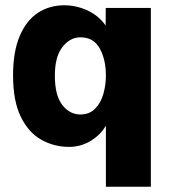

<svg xmlns="http://www.w3.org/2000/svg" viewBox="-20 -547 648 728"><path d="M552 161H381.5V-70.5Q370 -51 354.5 -36.2Q339 -21.5 320.8 -11Q302.5 -0.5 282.5 4.8Q262.5 10 242 10Q185.5 10 137 -17Q88.5 -44 59 -103.8Q29.5 -163.5 29.5 -261.5Q29.5 -350.5 54.5 -409.8Q79.5 -469 123.2 -498Q167 -527 224.5 -527Q246.5 -527 268.8 -522Q291 -517 311.5 -507.5Q332 -498 349.8 -483.5Q367.5 -469 380.5 -450L381 -517H552ZM285 -113Q318.5 -113 340 -134.2Q361.5 -155.5 371.5 -189.5Q381.5 -223.5 381.5 -260.5Q381.5 -321 358.2 -363.2Q335 -405.5 285 -405.5Q245.5 -405.5 216.8 -368.8Q188 -332 188 -260.5Q188 -185.5 216 -149.2Q244 -113 285 -113Z"/></svg>

Font: Public Sans ExtraBold
Style: Regular
Weight: 800
Designer: The Public Sans Project Authors: Dan O. Williams and USWDS (Libre Franklin designed by Pablo Impallari and Rodrigo Fuenz
Version: Version 1.007